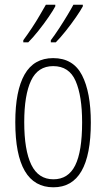

<svg xmlns="http://www.w3.org/2000/svg" viewBox="-20 -786 452 816"><path d="M366 -265Q366 10 207 10Q45 10 45 -267Q45 -400 84.5 -469.5Q124 -539 206 -539Q291 -539 328.5 -466.5Q366 -394 366 -265ZM83 -267Q83 -148 113 -86Q143 -24 207 -24Q270 -24 299.5 -83Q329 -142 329 -266Q329 -378 301.5 -441.5Q274 -505 206 -505Q141 -505 112 -443.5Q83 -382 83 -267ZM332 -759Q323 -742 303 -713Q283 -684 259.5 -654.5Q236 -625 217 -606H196V-615Q212 -636 231 -665Q250 -694 266.5 -721.5Q283 -749 292 -766H332ZM215 -759Q206 -742 186.5 -713.5Q167 -685 143.5 -655.5Q120 -626 100 -606H79V-615Q96 -638 115 -666.5Q134 -695 149.5 -722Q165 -749 175 -766H215Z"/></svg>

Font: Noto Sans Arabic ExtCond ExtLt
Style: Regular
Weight: 200
Width: 2
Designer: Monotype Design Team, Nadine Chahine, Nizar Qandah and Khaled Hosny
Foundry: Monotype Imaging Inc.
Version: Version 2.012; ttfautohint (v1.8.4.7-5d5b)